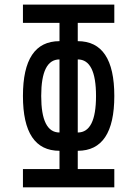

<svg xmlns="http://www.w3.org/2000/svg" viewBox="-20 -801 587 821"><path d="M78.1 0V-78.1H234.4V-156.2Q78.1 -156.2 78.1 -390.6Q78.1 -625 234.4 -625V-703.1H78.1V-781.2H468.8V-703.1H312.5V-625Q468.8 -625 468.8 -390.6Q468.8 -156.2 312.5 -156.2V-78.1H468.8V0ZM156.2 -390.6Q156.2 -234.4 234.4 -234.4V-546.9Q156.2 -546.9 156.2 -390.6ZM312.5 -234.4Q390.6 -234.4 390.6 -390.6Q390.6 -546.9 312.5 -546.9Z"/></svg>

Font: Luculent
Style: Regular
Weight: 400
Monospace: yes
Designer: Andrew Kensler
Version: Version 1.0.0-845fa02f9341